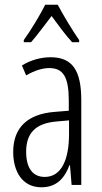

<svg xmlns="http://www.w3.org/2000/svg" viewBox="-20 -785 431 815"><path d="M225 -765H172C150 -721 110 -655 81 -615V-606H112C137 -634 171 -681 199 -717C227 -679 258 -636 286 -606H316V-615C294 -646 249 -719 225 -765ZM195 -542C153 -542 110 -530 73 -507L91 -465C129 -487 162 -496 189 -496C248 -496 272 -459 272 -358V-315L211 -310C99 -301 36 -245 36 -140C36 -61 72 10 156 10C222 10 255 -31 275 -84H277L284 0H325V-360C325 -485 288 -542 195 -542ZM217 -269 273 -274V-216C273 -106 240 -34 170 -34C120 -34 91 -70 91 -141C91 -220 131 -261 217 -269Z"/></svg>

Font: Noto Sans Devanagari ExtraCondensed Light
Style: Regular
Weight: 300
Width: 2
Designer: Jelle Bosma - Monotype Design Team
Foundry: Monotype Imaging Inc.
Version: Version 2.004